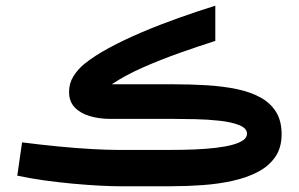

<svg xmlns="http://www.w3.org/2000/svg" viewBox="-20 -648 1039 668"><path d="M574.2 0Q629.8 0 685.1 -4Q740.4 -8 789.8 -19Q839.3 -30 877.6 -50.1Q915.9 -70.3 937.8 -102.3Q959.8 -134.3 959.8 -181Q959.8 -227.4 940.3 -258.7Q920.9 -290 885.7 -309.2Q850.6 -328.3 802.9 -338.2Q755.3 -348 698.7 -351.4Q642.1 -354.8 580.1 -354.8H368.8Q416.1 -386.4 478.2 -413.7Q540.3 -441 606 -464.2Q671.6 -487.3 729.1 -505.7V-628.2Q666.9 -608.9 601.4 -585.5Q535.8 -562.2 473.8 -535.9Q411.8 -509.6 359.8 -481.5Q307.8 -453.5 272.6 -424.9Q250.5 -406.6 235.4 -382.5Q220.3 -358.3 220.3 -328Q220.3 -294.9 240 -274.3Q259.8 -253.7 292.4 -244Q325.1 -234.4 363.8 -234.4H580.6Q615.2 -234.4 659.3 -233.4Q703.3 -232.4 744.6 -227.9Q785.8 -223.3 812.6 -212.5Q839.4 -201.8 839.4 -182.4Q839.4 -169.7 826.1 -160.3Q812.9 -150.9 788.8 -144.3Q764.7 -137.8 731.7 -133.8Q698.6 -129.9 658.5 -128.1Q618.4 -126.4 573.7 -126.4H389.2Q353.9 -126.4 301.3 -129.3Q248.6 -132.2 185.9 -138.2Q123.1 -144.2 56.8 -152.7L40.1 -36.9Q82.7 -27.6 133 -20.6Q183.3 -13.6 233.1 -9Q282.8 -4.5 325.2 -2.2Q367.6 0 394 0Z"/></svg>

Font: Vazirmatn
Style: Regular
Weight: 400
Designer: Saber Rastikerdar
Foundry: Saber Rastikerdar
Version: Version 33.003;September 2, 2022;FontCreator 14.0.0.2862 64-